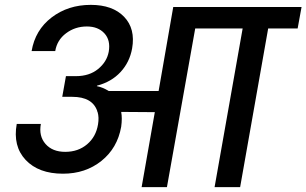

<svg xmlns="http://www.w3.org/2000/svg" viewBox="-20 -769 1259 789"><path d="M292 -456.1Q347.2 -456.1 383.1 -485.4Q418.9 -514.6 426.8 -556.2Q435.1 -603.5 409.2 -631.8Q383.3 -660.2 336.9 -660.2Q288.6 -660.2 251.5 -632.3Q214.4 -604.5 207 -559.1H109.9Q124.5 -645.5 192.1 -697.3Q259.8 -749 353 -749Q442.9 -749 490 -700Q537.1 -650.9 522.9 -569.8Q512.7 -513.2 475.3 -472.9Q438 -432.6 378.9 -417L377.9 -415Q402.8 -410.2 426.8 -395H631.8L691.9 -740.2H1219.2L1203.1 -651.9H1082L966.8 0H861.8L977.1 -651.9H782.2L666 0H562L616.2 -308.1L478 -309.1Q482.9 -283.7 478 -248Q462.4 -160.2 396.7 -107.7Q331.1 -55.2 238.8 -55.2Q138.7 -55.2 85.4 -111.8Q32.2 -168.5 48.8 -259.8H147.9Q138.7 -210 167 -177.5Q195.3 -145 248 -145Q301.3 -145 337.9 -176Q374.5 -207 382.8 -257.8Q387.7 -286.6 380.9 -309.1H379.9V-312Q359.9 -371.1 276.9 -371.1H235.8L251 -456.1Z"/></svg>

Font: Poppins Medium
Style: Italic
Weight: 500
Italic angle: -10°
Designer: Ninad Kale (Devanagari), Jonny Pinhorn (Latin)
Foundry: Indian Type Foundry
Version: Version 3.200;PS 1.000;hotconv 16.6.54;makeotf.lib2.5.65590